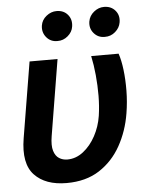

<svg xmlns="http://www.w3.org/2000/svg" viewBox="-54 -804 658 858"><g transform="rotate(-5 275.0 -375.0)"><path d="M92.3 -545.9H217.8L161.6 -204.6Q154.8 -163.1 162.1 -139.2Q169.4 -115.2 185.8 -105Q202.1 -94.7 222.7 -94.7Q261.2 -94.7 294.2 -120.4Q327.1 -146 349.6 -187.7Q372.1 -229.5 379.4 -277.3Q385.7 -319.8 386 -366.2Q386.2 -412.6 381.8 -459Q377.4 -505.4 368.7 -545.9H491.7Q502 -516.1 507.3 -472.4Q512.7 -428.7 512.2 -378.2Q511.7 -327.6 503.4 -277.3Q490.7 -198.7 454.3 -133.5Q418 -68.4 357.7 -29.3Q297.4 9.8 210.4 9.8Q115.7 9.8 66.7 -42Q17.6 -93.8 36.1 -206.1ZM224.6 -626Q194.3 -625.5 175.5 -647.9Q156.7 -670.4 161.1 -700.7Q165 -726.1 186 -742.9Q207 -759.8 231.9 -759.8Q263.7 -759.8 282 -738Q300.3 -716.3 295.4 -684.6Q292 -660.6 271.5 -643.1Q251 -625.5 224.6 -626ZM437 -626Q407.2 -625.5 388.2 -647.7Q369.1 -669.9 374 -700.7Q378.4 -726.1 399.2 -742.9Q419.9 -759.8 444.8 -759.8Q476.6 -759.8 495.1 -738Q513.7 -716.3 508.3 -684.6Q504.4 -660.6 484.1 -643.1Q463.9 -625.5 437 -626Z"/></g></svg>

Font: Inter Tight SemiBold
Style: Italic
Weight: 600
Italic angle: -9.39999°
Designer: Rasmus Andersson
Foundry: rsms
Version: Version 3.004